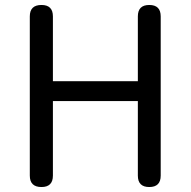

<svg xmlns="http://www.w3.org/2000/svg" viewBox="-20 -753 768 773"><path d="M147 0Q100 0 100 -46V-687Q100 -733 147 -733Q193 -733 193 -687V-426H535V-687Q535 -733 581 -733Q627 -733 627 -687V-46Q627 0 581 0Q535 0 535 -46V-346H364H193V-46Q193 0 147 0Z"/></svg>

Font: GenSenRounded JP R
Style: Regular
Weight: 400
Version: Version 1.501;PS 1;hotconv 16.6.51;makeotf.lib2.5.65220